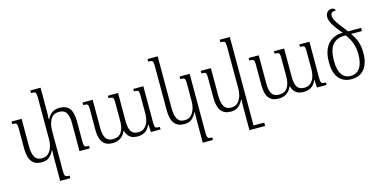

<svg xmlns="http://www.w3.org/2000/svg" viewBox="-90 -1282 4080 2046"><g transform="rotate(-15 1949.5 -258.5)"><path d="M702 -99Q702 -67 705.5 -51.5Q709 -36 721 -32Q733 -28 759 -28V0H646V-314Q646 -380 623.5 -420.5Q601 -461 544 -461Q478 -461 449 -410.5Q420 -360 420 -284V155Q420 187 424 202Q428 217 440.5 221Q453 225 477 225V253H365V-10Q365 -29 366 -46.5Q367 -64 368 -83H363Q341 -39 310 -14Q279 11 226 11Q155 11 119 -35.5Q83 -82 83 -184V-394Q83 -426 79.5 -441Q76 -456 64 -460Q52 -464 27 -464V-492H139V-188Q139 -115 161.5 -72.5Q184 -30 241 -30Q284 -30 311 -54.5Q338 -79 351.5 -119.5Q365 -160 365 -208V-662Q365 -694 361.5 -709Q358 -724 346 -728Q334 -732 307 -732V-760H420V-490Q420 -470 419 -451Q418 -432 417 -412H422Q446 -460 478.5 -480.5Q511 -501 560 -501Q633 -501 667.5 -456Q702 -411 702 -317Z M1371 -492H1482V-98Q1482 -66 1485.5 -51Q1489 -36 1501 -31.5Q1513 -27 1540 -27V0H1434L1429 -84H1425Q1405 -35 1370.5 -13Q1336 9 1287 9Q1230 9 1199.5 -17Q1169 -43 1158 -87H1154Q1136 -41 1099.5 -16Q1063 9 1009 9Q937 9 902.5 -37Q868 -83 868 -173V-396Q868 -428 865 -442Q862 -456 849.5 -460Q837 -464 811 -464V-492H923V-178Q923 -106 946 -68.5Q969 -31 1024 -31Q1091 -31 1119.5 -77.5Q1148 -124 1148 -193V-395Q1148 -427 1144.5 -442Q1141 -457 1129 -461Q1117 -465 1091 -465V-492H1203V-178Q1203 -105 1226 -68.5Q1249 -32 1304 -32Q1346 -32 1373.5 -56Q1401 -80 1414 -119.5Q1427 -159 1427 -207V-394Q1427 -427 1424 -442Q1421 -457 1409 -461Q1397 -465 1371 -465Z M1938 253V-7Q1938 -27 1938.5 -46Q1939 -65 1940 -83H1936Q1914 -39 1883 -14Q1852 11 1799 11Q1728 11 1692 -35.5Q1656 -82 1656 -184V-662Q1656 -694 1652.5 -709Q1649 -724 1637 -728Q1625 -732 1600 -732V-760H1712V-188Q1712 -114 1734.5 -71Q1757 -28 1814 -28Q1857 -28 1884 -53Q1911 -78 1924.5 -119Q1938 -160 1938 -208V-389Q1938 -424 1934.5 -440Q1931 -456 1918.5 -460Q1906 -464 1881 -464V-492H1993V154Q1993 187 1997 202Q2001 217 2013 221Q2025 225 2050 225V253Z M2314 11Q2243 11 2207 -35.5Q2171 -82 2171 -184V-394Q2171 -426 2167.5 -441Q2164 -456 2152 -460Q2140 -464 2115 -464V-492H2227V-188Q2227 -115 2249.5 -72.5Q2272 -30 2329 -30Q2372 -30 2399 -54.5Q2426 -79 2439.5 -119.5Q2453 -160 2453 -208V-657Q2453 -692 2449.5 -708Q2446 -724 2433.5 -728Q2421 -732 2396 -732V-760H2508V216H2626V253H2453V-8Q2453 -27 2454 -45.5Q2455 -64 2456 -83H2451Q2429 -39 2398 -14Q2367 11 2314 11Z M3203 -492H3314V-98Q3314 -66 3317.5 -51Q3321 -36 3333 -31.5Q3345 -27 3372 -27V0H3266L3261 -84H3257Q3237 -35 3202.5 -13Q3168 9 3119 9Q3062 9 3031.5 -17Q3001 -43 2990 -87H2986Q2968 -41 2931.5 -16Q2895 9 2841 9Q2769 9 2734.5 -37Q2700 -83 2700 -173V-396Q2700 -428 2697 -442Q2694 -456 2681.5 -460Q2669 -464 2643 -464V-492H2755V-178Q2755 -106 2778 -68.5Q2801 -31 2856 -31Q2923 -31 2951.5 -77.5Q2980 -124 2980 -193V-395Q2980 -427 2976.5 -442Q2973 -457 2961 -461Q2949 -465 2923 -465V-492H3035V-178Q3035 -105 3058 -68.5Q3081 -32 3136 -32Q3178 -32 3205.5 -56Q3233 -80 3246 -119.5Q3259 -159 3259 -207V-394Q3259 -427 3256 -442Q3253 -457 3241 -461Q3229 -465 3203 -465Z M3647 10Q3558 10 3508 -49.5Q3458 -109 3458 -226Q3458 -319 3487 -377.5Q3516 -436 3564.5 -464Q3613 -492 3672 -492H3682Q3663 -514 3647.5 -534.5Q3632 -555 3618 -573Q3584 -621 3574.5 -648.5Q3565 -676 3565 -695Q3565 -729 3584 -749.5Q3603 -770 3632 -770Q3665 -770 3673 -740Q3635 -742 3624.5 -728.5Q3614 -715 3614 -697Q3614 -677 3625 -653Q3636 -629 3671 -582Q3694 -552 3710.5 -531Q3727 -510 3741 -492H3884V-457H3765Q3804 -403 3821.5 -350Q3839 -297 3839 -231Q3839 -117 3789.5 -53.5Q3740 10 3647 10ZM3646 -26Q3712 -26 3748 -78Q3784 -130 3784 -231Q3784 -357 3705 -457H3684Q3607 -457 3560.5 -403.5Q3514 -350 3514 -226Q3514 -126 3548.5 -76Q3583 -26 3646 -26Z"/></g></svg>

Font: Noto Serif Armenian SemiCondensed Light
Style: Regular
Weight: 300
Width: 4
Designer: Monotype Design Team
Foundry: Monotype Imaging Inc.
Version: Version 2.008; ttfautohint (v1.8.4.7-5d5b)